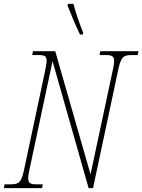

<svg xmlns="http://www.w3.org/2000/svg" viewBox="-40 -981 742 1001"><path d="M377 -801H391L394 -809C373 -862 352 -923 343 -961H315L312 -953C333 -899 349 -860 377 -801ZM-20 0H179L183 -20H153C120 -20 107 -25 107 -51C107 -64 110 -82 116 -108L234 -662L422 0H445L574 -606C590 -683 599 -694 649 -694H678L682 -714H483L479 -694H509C542 -694 555 -689 555 -663C555 -650 552 -632 546 -606L432 -72L248 -714H132L128 -694H157C194 -694 203 -689 203 -663C203 -650 199 -632 194 -606L88 -108C72 -31 63 -20 13 -20H-16Z"/></svg>

Font: Noto Serif Condensed Thin
Style: Italic
Weight: 100
Width: 3
Italic angle: -12°
Designer: Monotype Design Team
Foundry: Monotype Imaging Inc.
Version: Version 2.013